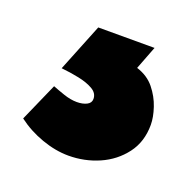

<svg xmlns="http://www.w3.org/2000/svg" viewBox="-64 -78 406 404"><g transform="rotate(20 138.5 124.5)"><path d="M50 94Q70 96 89.5 100Q109 104 122 111.5Q135 119 135 132Q135 141 126 145.5Q117 150 104 150Q90 150 74 144.5Q58 139 48 135L10 221Q35 240 66 251Q97 262 126 262Q162 262 194 248Q226 234 246.5 207Q267 180 267 142Q267 125 260 104Q253 83 238.5 65Q224 47 199 39L219 -13H93Z"/></g></svg>

Font: Catamaran Black
Style: Regular
Weight: 900
Designer: Pria Ravichandran
Version: Version 2.000